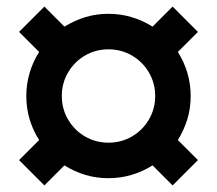

<svg xmlns="http://www.w3.org/2000/svg" viewBox="-20 -642 660 584"><path d="M115 -622 176 -561Q207 -580 240 -590Q273 -600 310 -600Q346 -600 380 -590Q414 -580 444 -561L505 -622L582 -545L521 -484Q540 -454 550 -420Q560 -386 560 -350Q560 -313 550 -280Q540 -247 521 -216L582 -155L505 -78L444 -139Q414 -120 380 -110Q346 -100 310 -100Q273 -100 239.5 -110Q206 -120 176 -139L115 -78L38 -155L99 -216Q80 -246 70 -279.5Q60 -313 60 -350Q60 -386 70 -420Q80 -454 99 -484L38 -545ZM168 -350Q168 -311 187 -278.5Q206 -246 238.5 -227Q271 -208 310 -208Q349 -208 381.5 -227Q414 -246 433 -278.5Q452 -311 452 -350Q452 -389 433 -421.5Q414 -454 381.5 -473Q349 -492 310 -492Q271 -492 238.5 -473Q206 -454 187 -421.5Q168 -389 168 -350Z"/></svg>

Font: Space Grotesk Variable
Style: Regular
Weight: 400
Designer: Florian Karsten (Space Grotesk), Colophon Foundry (Space Mono)
Foundry: Florian Karsten
Version: Version 1.106